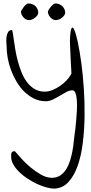

<svg xmlns="http://www.w3.org/2000/svg" viewBox="-20 -606 527 1114"><path d="M44.9 304.7Q44.9 297.9 44.9 291.5Q44.9 285.2 46.9 280.8Q48.8 276.4 52.7 273.4Q58.6 271.5 66.4 271.5Q81.1 288.1 104 314Q127 339.8 156.2 364.3Q185.5 388.7 217.8 407.2Q250 425.8 283.2 425.8Q310.5 424.8 330.1 411.6Q349.6 398.4 363.3 377Q377 355.5 385.7 328.1Q394.5 300.8 399.9 272.5Q405.3 244.1 407.7 217.8Q410.2 191.4 413.1 171.9Q415 162.1 417.5 139.2Q419.9 116.2 422.4 88.4Q424.8 60.5 426.3 30.3Q427.7 0 425.8 -24.9Q423.8 -49.8 418 -65.9Q412.1 -82 400.4 -82Q383.8 -82 365.2 -72.3Q346.7 -62.5 326.7 -50.3Q306.6 -38.1 286.1 -28.3Q265.6 -18.6 246.1 -18.6Q209 -18.6 178.2 -33.7Q147.5 -48.8 122.1 -73.2Q96.7 -97.7 77.1 -130.4Q57.6 -163.1 44.4 -198.2Q31.2 -233.4 24.9 -268.6Q18.6 -303.7 18.6 -335Q18.6 -341.8 17.1 -357.4Q15.6 -373 17.6 -389.6Q19.5 -406.2 26.4 -418.9Q33.2 -431.6 47.9 -431.6Q51.8 -431.6 54.2 -416Q56.6 -400.4 60.1 -375.5Q63.5 -350.6 68.8 -318.4Q74.2 -286.1 83 -252.9Q91.8 -219.7 104.5 -187.5Q117.2 -155.3 135.7 -130.4Q154.3 -105.5 180.2 -89.8Q206.1 -74.2 239.3 -74.2Q260.7 -74.2 284.2 -83.5Q307.6 -92.8 328.6 -107.4Q349.6 -122.1 367.2 -140.6Q384.8 -160.2 394.5 -178.7Q394.5 -182.6 393.6 -197.3Q392.6 -211.9 391.6 -231Q390.6 -250 389.6 -272.5Q388.7 -294.9 387.7 -314.9Q386.7 -335 386.2 -349.6Q385.7 -364.3 385.7 -368.2Q387.7 -427.7 394.5 -440.9Q401.4 -454.1 411.1 -432.6Q420.9 -411.1 431.6 -360.4Q442.4 -309.6 451.7 -241.7Q460.9 -173.8 466.3 -93.8Q471.7 -13.7 470.7 66.9Q469.7 147.5 460.4 222.7Q451.2 297.9 430.7 356Q410.2 414.1 377 450.2Q343.8 486.3 294.9 488.3Q275.4 488.3 248.5 481Q221.7 473.6 194.3 460.9Q167 448.2 140.1 430.7Q113.3 413.1 92.3 392.6Q71.3 372.1 58.1 349.6Q44.9 327.1 44.9 304.7ZM101.6 -537.1Q101.6 -541 106.4 -548.8Q111.3 -556.6 117.7 -565.4Q124 -574.2 131.8 -580.1Q137.7 -585.9 143.6 -585.9Q159.2 -585.9 170.4 -580.6Q181.6 -575.2 188.5 -567.4Q195.3 -559.6 198.7 -549.8Q202.1 -540 202.1 -531.2Q202.1 -525.4 197.3 -518.1Q192.4 -510.7 184.6 -504.4Q176.8 -498 167.5 -493.7Q158.2 -489.3 148.4 -489.3Q137.7 -489.3 128.9 -494.6Q120.1 -500 114.3 -507.3Q108.4 -514.6 105 -522.9Q101.6 -531.2 101.6 -537.1ZM257.8 -537.1Q257.8 -541 262.2 -548.8Q266.6 -556.6 273.9 -565.4Q281.2 -574.2 288.6 -580.1Q295.9 -585.9 300.8 -585.9Q315.4 -585.9 326.2 -580.6Q336.9 -575.2 344.2 -567.4Q351.6 -559.6 355 -549.8Q358.4 -540 358.4 -531.2Q358.4 -525.4 353.5 -518.1Q348.6 -510.7 341.3 -504.4Q334 -498 323.7 -493.7Q313.5 -489.3 304.7 -489.3Q293.9 -489.3 285.2 -494.6Q276.4 -500 270.5 -507.3Q264.6 -514.6 261.2 -522.9Q257.8 -531.2 257.8 -537.1Z"/></svg>

Font: Indie Flower
Style: Regular
Weight: 400
Designer: Kimberly Geswein
Foundry: Kimberly Geswein
Version: Version 1.001 2010